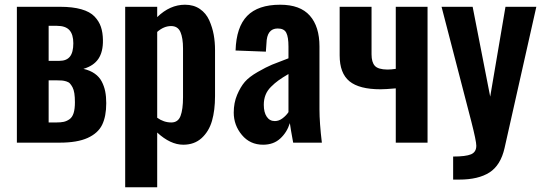

<svg xmlns="http://www.w3.org/2000/svg" viewBox="-20 -607 2313 817"><path d="M51.8 0V-578.1H235.8Q289.1 -578.1 325.9 -567.6Q362.8 -557.1 382.1 -536.9Q401.4 -516.6 409.4 -492.7Q417.5 -468.8 418 -437Q418.9 -386.7 398.7 -356.7Q378.4 -326.7 335 -314Q363.3 -307.6 382.8 -293.9Q402.3 -280.3 412.8 -260.3Q423.3 -240.2 427.7 -218Q432.1 -195.8 432.1 -168Q432.1 -111.8 414.6 -75.9Q397 -40 352.8 -20Q308.6 0 234.9 0ZM187 -348.1H232.9Q263.2 -348.1 277.6 -366.2Q292 -384.3 292 -422.9Q292 -460.4 275.4 -478.8Q258.8 -497.1 222.2 -497.1H187ZM187 -85.9H219.2Q238.8 -85.9 251.2 -88.6Q263.7 -91.3 275.6 -99.6Q287.6 -107.9 293.2 -125.7Q298.8 -143.6 298.8 -171.9Q298.8 -193.8 296.4 -209.7Q293.9 -225.6 288.6 -235.6Q283.2 -245.6 277.6 -251.7Q272 -257.8 262 -260.7Q252 -263.7 243.7 -264.4Q235.4 -265.1 222.2 -265.1H187Z M512.7 189.9V-578.1H648.9V-534.2Q703.1 -586.9 767.1 -586.9Q804.2 -586.9 830.6 -568.8Q856.9 -550.8 870.4 -520.5Q883.8 -490.2 889.4 -459.2Q895 -428.2 895 -394V-198.2Q895 -137.7 882.1 -92.8Q869.1 -47.9 838.1 -19.5Q807.1 8.8 759.8 8.8Q705.1 8.8 648.9 -43V189.9ZM709 -85.9Q737.8 -85.9 748.3 -113.8Q758.8 -141.6 758.8 -192.9V-400.9Q758.8 -445.3 747.8 -470.7Q736.8 -496.1 708 -496.1Q677.2 -496.1 648.9 -471.2V-106Q676.8 -85.9 709 -85.9Z M1099.6 8.8Q1043.9 8.8 1009.3 -32.7Q974.6 -74.2 974.6 -127.9Q974.6 -169.4 989 -203.4Q1003.4 -237.3 1021.7 -258.5Q1040 -279.8 1076.7 -300.8Q1113.3 -321.8 1137.5 -331.8Q1161.6 -341.8 1207.5 -358.9V-409.2Q1207.5 -449.2 1198.2 -467.5Q1189 -485.8 1161.6 -485.8Q1115.2 -485.8 1113.8 -421.9L1111.3 -387.2L982.4 -392.1Q985.4 -491.7 1031.7 -539.3Q1078.1 -586.9 1172.4 -586.9Q1257.3 -586.9 1298.3 -540.5Q1339.4 -494.1 1339.4 -409.2V-142.1Q1339.4 -84.5 1349.6 0H1227.5Q1216.3 -60.5 1213.4 -83Q1201.2 -43.9 1172.6 -17.6Q1144 8.8 1099.6 8.8ZM1149.4 -91.8Q1167 -91.8 1182.6 -103.8Q1198.2 -115.7 1207.5 -129.9V-292Q1181.6 -276.9 1165.3 -265.1Q1148.9 -253.4 1133.1 -237.5Q1117.2 -221.7 1109.9 -202.9Q1102.5 -184.1 1102.5 -161.1Q1102.5 -128.9 1115 -110.4Q1127.4 -91.8 1149.4 -91.8Z M1664.1 0V-231Q1620.1 -227.1 1599.1 -227.1Q1508.8 -227.1 1467 -261.2Q1425.3 -295.4 1425.3 -371.1V-578.1H1561V-376Q1561 -342.3 1575 -326.9Q1588.9 -311.5 1628.4 -311Q1644 -311 1664.1 -314V-578.1H1799.3V0Z M1908.2 157.2V59.1Q1961.9 59.1 1984.4 49.6Q2006.8 40 2006.8 13.2Q2006.8 -6.8 1985.8 -88.9L1858.9 -578.1H1991.2L2065.9 -195.8L2130.9 -578.1H2262.2L2127 22.9Q2110.4 96.2 2063 126.7Q2015.6 157.2 1934.1 157.2Z"/></svg>

Font: Oswald Medium
Style: Regular
Weight: 500
Designer: Vernon Adams
Foundry: Vernon Adams
Version: Version 4.103